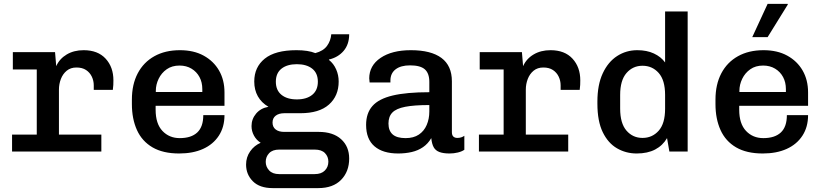

<svg xmlns="http://www.w3.org/2000/svg" viewBox="-20 -779 4240 987"><path d="M169 0V-422H46V-511H263L269 -439Q286 -477 323 -499Q360 -521 410 -521Q483 -521 523 -477.5Q563 -434 563 -366Q563 -354 562.5 -342.5Q562 -331 560 -317H462V-340Q462 -364 452 -385Q442 -406 422.5 -419Q403 -432 373 -432Q343 -432 323 -415.5Q303 -399 293 -373Q283 -347 283 -318V0ZM42 0V-87H501V0Z M901 10Q818 10 764 -21.5Q710 -53 684 -110.5Q658 -168 658 -244V-267Q658 -345 688 -402Q718 -459 773.5 -490Q829 -521 905 -521Q976 -521 1027 -493Q1078 -465 1106 -416.5Q1134 -368 1134 -304V-235H780V-215Q780 -143 815 -106Q850 -69 904 -69Q963 -69 994 -98Q1025 -127 1025 -187H1134Q1134 -126 1105 -81.5Q1076 -37 1024 -13.5Q972 10 901 10ZM781 -306H1020V-321Q1020 -356 1005.5 -383Q991 -410 964.5 -426Q938 -442 903 -442Q864 -442 837 -423Q810 -404 795.5 -374Q781 -344 781 -312Z M1382 188Q1315 188 1280 153Q1245 118 1245 67Q1245 29 1266 -1Q1287 -31 1320 -45Q1298 -59 1285.5 -82Q1273 -105 1273 -131Q1273 -167 1296.5 -195Q1320 -223 1360 -230Q1324 -251 1305.5 -284Q1287 -317 1287 -360Q1287 -434 1341 -477.5Q1395 -521 1504 -521Q1564 -521 1601 -506Q1642 -517 1661 -543Q1680 -569 1683 -603H1775Q1775 -551 1746.5 -517.5Q1718 -484 1671 -473V-471Q1695 -452 1708 -422.5Q1721 -393 1721 -360Q1721 -286 1671 -241.5Q1621 -197 1524 -197H1442Q1414 -197 1397.5 -184.5Q1381 -172 1381 -149Q1381 -126 1397 -113.5Q1413 -101 1441 -101H1618Q1692 -101 1733.5 -63.5Q1775 -26 1775 36Q1775 103 1733.5 145.5Q1692 188 1616 188ZM1415 116H1598Q1632 116 1650 97.5Q1668 79 1668 52Q1668 26 1650.5 8Q1633 -10 1598 -10H1415Q1381 -10 1363.5 8.5Q1346 27 1346 53Q1346 78 1363.5 97Q1381 116 1415 116ZM1506 -268Q1556 -268 1585 -291.5Q1614 -315 1614 -359Q1614 -403 1585 -426Q1556 -449 1506 -449Q1456 -449 1427 -426Q1398 -403 1398 -359Q1398 -315 1427 -291.5Q1456 -268 1506 -268Z M2027 10Q1948 10 1905 -27Q1862 -64 1862 -137Q1862 -197 1894.5 -234Q1927 -271 1998.5 -288Q2070 -305 2187 -305V-358Q2187 -402 2164 -422.5Q2141 -443 2088 -443Q2040 -443 2013.5 -422.5Q1987 -402 1987 -365V-355H1880Q1879 -368 1878.5 -372.5Q1878 -377 1878 -376.5Q1878 -376 1878 -374.5Q1878 -373 1878 -375Q1878 -442 1936.5 -481.5Q1995 -521 2092 -521Q2196 -521 2249.5 -481Q2303 -441 2303 -361V-100Q2303 -84 2310.5 -77Q2318 -70 2331 -70Q2352 -70 2367 -81V-9Q2354 0 2333.5 5Q2313 10 2291 10Q2259 10 2239 2.5Q2219 -5 2209.5 -22Q2200 -39 2197 -69Q2180 -40 2154.5 -22.5Q2129 -5 2096.5 2.5Q2064 10 2027 10ZM2065 -69Q2106 -69 2133 -87Q2160 -105 2173.5 -136.5Q2187 -168 2187 -206V-239Q2109 -239 2063 -230Q2017 -221 1997 -200.5Q1977 -180 1977 -144Q1977 -107 1998.5 -88Q2020 -69 2065 -69Z M2569 0V-422H2446V-511H2663L2669 -439Q2686 -477 2723 -499Q2760 -521 2810 -521Q2883 -521 2923 -477.5Q2963 -434 2963 -366Q2963 -354 2962.5 -342.5Q2962 -331 2960 -317H2862V-340Q2862 -364 2852 -385Q2842 -406 2822.5 -419Q2803 -432 2773 -432Q2743 -432 2723 -415.5Q2703 -399 2693 -373Q2683 -347 2683 -318V0ZM2442 0V-87H2901V0Z M3253 10Q3198 10 3152 -16.5Q3106 -43 3078.5 -99.5Q3051 -156 3051 -246V-257Q3051 -343 3078.5 -402Q3106 -461 3152.5 -491Q3199 -521 3256 -521Q3305 -521 3341.5 -504Q3378 -487 3399 -458V-720H3515V0H3421L3409 -69Q3387 -31 3348 -10.5Q3309 10 3253 10ZM3283 -70Q3333 -70 3366 -107Q3399 -144 3399 -220V-291Q3399 -367 3366 -404Q3333 -441 3283 -441Q3233 -441 3200.5 -403.5Q3168 -366 3168 -291V-221Q3168 -145 3200.5 -107.5Q3233 -70 3283 -70Z M3901 10Q3818 10 3764 -21.5Q3710 -53 3684 -110.5Q3658 -168 3658 -244V-267Q3658 -345 3688 -402Q3718 -459 3773.5 -490Q3829 -521 3905 -521Q3976 -521 4027 -493Q4078 -465 4106 -416.5Q4134 -368 4134 -304V-235H3780V-215Q3780 -143 3815 -106Q3850 -69 3904 -69Q3963 -69 3994 -98Q4025 -127 4025 -187H4134Q4134 -126 4105 -81.5Q4076 -37 4024 -13.5Q3972 10 3901 10ZM3781 -306H4020V-321Q4020 -356 4005.5 -383Q3991 -410 3964.5 -426Q3938 -442 3903 -442Q3864 -442 3837 -423Q3810 -404 3795.5 -374Q3781 -344 3781 -312ZM3847 -588 3926 -759H4029L4030 -756L3926 -588Z"/></svg>

Font: Chivo Mono Medium
Style: Regular
Weight: 500
Monospace: yes
Designer: Hector Gatti
Foundry: Omnibus-Type
Version: Version 1.008